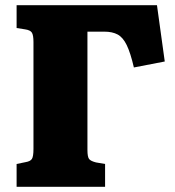

<svg xmlns="http://www.w3.org/2000/svg" viewBox="-20 -720 673 740"><path d="M44 0V-88L78 -95Q97 -98 103 -107.5Q109 -117 109 -146V-558Q109 -584 103 -594Q97 -604 76 -607L44 -612V-700H585L615 -483L496 -460Q483 -516 468.5 -546Q454 -576 433.5 -587Q413 -598 382 -598H317V-142Q317 -115 323.5 -107Q330 -99 350 -94L385 -88V0Z"/></svg>

Font: Literata 12pt ExtraBold
Style: Regular
Weight: 800
Designer: Latin by Veronika Burian and Jose Scaglione. Greek by Irene Vlachou. Cyrillic by Vera Evstafieva.
Foundry: TypeTogether
Version: Version 3.002